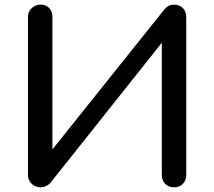

<svg xmlns="http://www.w3.org/2000/svg" viewBox="-20 -801 916 821"><path d="M154.3 0Q131.8 0 116.2 -14.6Q99.6 -30.3 99.6 -51.8Q99.6 -277.3 99.6 -728.5Q99.6 -752 116.2 -766.6Q131.8 -781.2 154.3 -781.2Q176.8 -781.2 190.4 -766.6Q204.1 -752 204.1 -728.5Q204.1 -540 204.1 -162.1Q324.2 -311.5 683.6 -761.7Q700.2 -781.2 723.6 -781.2Q747.1 -781.2 761.7 -766.6Q776.4 -752 776.4 -728.5Q776.4 -502.9 776.4 -51.8Q776.4 -30.3 761.7 -14.6Q747.1 0 723.6 0Q702.1 0 686.5 -14.6Q671.9 -30.3 671.9 -51.8Q671.9 -240.2 671.9 -618.2Q552.7 -467.8 194.3 -17.6Q186.5 -9.8 175.8 -4.9Q165 0 154.3 0Z"/></svg>

Font: Abed
Style: Bold
Weight: 700
Designer: Johan Aakerlund
Version: Version 3.105